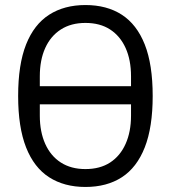

<svg xmlns="http://www.w3.org/2000/svg" viewBox="-20 -730 678 762"><path d="M319 12Q235 12 175 -26.5Q115 -65 83.5 -145Q52 -225 52 -349Q52 -474 83.5 -553.5Q115 -633 175 -671.5Q235 -710 319 -710Q404 -710 463.5 -671.5Q523 -633 554.5 -553.5Q586 -474 586 -349Q586 -225 554.5 -145Q523 -65 463.5 -26.5Q404 12 319 12ZM319 -59Q377 -59 417 -85Q457 -111 478.5 -159Q500 -207 500 -271V-341L531 -316H107L138 -341V-271Q138 -207 159.5 -159Q181 -111 221.5 -85Q262 -59 319 -59ZM319 -639Q262 -639 221.5 -613Q181 -587 159.5 -539.5Q138 -492 138 -427V-372L107 -388H531L500 -364V-427Q500 -492 478.5 -539.5Q457 -587 417 -613Q377 -639 319 -639Z"/></svg>

Font: IBM Plex Sans Condensed
Style: Regular
Weight: 400
Width: 3
Designer: Mike Abbink, Paul van der Laan, Pieter van Rosmalen
Foundry: Bold Monday
Version: Version 3.201